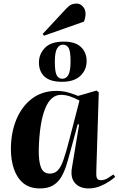

<svg xmlns="http://www.w3.org/2000/svg" viewBox="-20 -1041 665 1075"><path d="M519 -76Q518 -54 523 -43Q528 -32 546 -32Q564 -32 582.5 -43Q601 -54 615 -64L625 -51Q615 -41 592 -25.5Q569 -10 539 2Q509 14 476 14Q426 14 399.5 -16.5Q373 -47 383 -103L423 -344L415 -345L371 -183Q361 -145 349.5 -109.5Q338 -74 320.5 -46Q303 -18 275 -2Q247 14 204 14Q146 14 110.5 -15.5Q75 -45 58 -95Q41 -145 41 -206Q41 -297 71 -370.5Q101 -444 158 -488Q215 -532 296 -532Q333 -532 364.5 -522.5Q396 -513 417 -504L521 -534L533 -524ZM259 -69Q286 -69 303.5 -87Q321 -105 335.5 -146.5Q350 -188 368 -258L425 -478Q397 -493 371.5 -501.5Q346 -510 322 -510Q263 -510 232 -431Q201 -352 197 -205Q196 -135 210 -102Q224 -69 259 -69ZM352 -994Q366 -1009 379 -1015Q392 -1021 409 -1021Q429 -1021 444 -1004.5Q459 -988 459 -963Q459 -954 456.5 -941.5Q454 -929 450 -920L226 -841L219 -851ZM328 -583Q261 -583 229.5 -612Q198 -641 198 -691Q198 -738 231.5 -773Q265 -808 338 -808Q402 -808 433.5 -777.5Q465 -747 465 -699Q465 -649 429.5 -616Q394 -583 328 -583ZM329 -600Q351 -600 363 -622Q375 -644 375 -698Q375 -755 364 -773Q353 -791 333 -791Q312 -791 299.5 -769.5Q287 -748 287 -696Q287 -639 297.5 -619.5Q308 -600 329 -600Z"/></svg>

Font: Literata 72pt
Style: Bold Italic
Weight: 700
Italic angle: -2°
Designer: Latin by Veronika Burian and Jose Scaglione. Greek by Irene Vlachou. Cyrillic by Vera Evstafieva
Foundry: TypeTogether
Version: Version 3.002